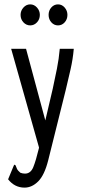

<svg xmlns="http://www.w3.org/2000/svg" viewBox="-20 -683 390 877"><path d="M92 174Q47 174 17 136L41 78L45 69L51 72Q54 80 57.5 88Q61 96 73 106Q83 110 94 110Q120 110 132 80.5Q144 51 158 -7V-10L31 -460H99L187 -133L221 -278Q231 -324 240 -369Q249 -414 253 -460H317Q313 -413 302 -365Q291 -317 280 -271L200 50Q183 117 154.5 145.5Q126 174 92 174ZM118 -567Q100 -567 87 -581Q74 -595 74 -615Q74 -634 87 -648.5Q100 -663 118 -663Q136 -663 149 -648.5Q162 -634 162 -615Q162 -595 149 -581Q136 -567 118 -567ZM245 -567Q227 -567 214.5 -581Q202 -595 202 -615Q202 -635 214.5 -649Q227 -663 245 -663Q263 -663 275.5 -648.5Q288 -634 288 -615Q288 -595 275.5 -581Q263 -567 245 -567Z"/></svg>

Font: Inconsolata ExtraCondensed Medium
Style: Regular
Weight: 500
Width: 2
Monospace: yes
Designer: Raph Levien, Cyreal, Brenton Simpson
Foundry: Raph Levien, Cyreal, Google
Version: Version 3.001; ttfautohint (v1.8.2.53-6de2)